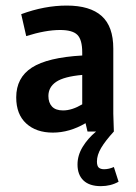

<svg xmlns="http://www.w3.org/2000/svg" viewBox="-20 -463 478 676"><path d="M397.5 176.8Q370.1 192.4 335 192.4Q294.9 192.4 273.9 172.4Q252.9 152.3 252.9 116.2Q252.9 84 271 54.2Q289.1 24.4 318.4 0H288.1L281.2 -29.3Q224.6 3.9 166 3.9Q107.4 3.9 72.3 -28.3Q37.1 -60.5 37.1 -120.1Q37.1 -189.5 92.3 -225.1Q147.5 -260.7 269.5 -267.6V-278.3Q269.5 -323.2 252.4 -340.3Q235.4 -357.4 191.4 -357.4Q140.6 -357.4 72.3 -335.9L54.7 -413.1Q136.7 -443.4 214.8 -443.4Q296.9 -443.4 337.9 -406.7Q378.9 -370.1 378.9 -292V-62.5L380.9 0Q350.6 33.2 335.9 58.1Q321.3 83 321.3 105.5Q321.3 121.1 327.6 127Q334 132.8 346.7 132.8Q363.3 132.8 380.9 125ZM202.1 -74.2Q233.4 -74.2 269.5 -95.7V-199.2Q205.1 -193.4 177.7 -174.8Q150.4 -156.2 150.4 -125Q150.4 -101.6 163.1 -87.9Q175.8 -74.2 202.1 -74.2Z"/></svg>

Font: Sudo
Style: Bold
Weight: 700
Monospace: yes
Designer: Jens Kutilek
Foundry: Jens Kutilek
Version: Version 0.040